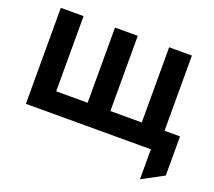

<svg xmlns="http://www.w3.org/2000/svg" viewBox="-147 -899 1470 1316"><g transform="rotate(20 588.0 -241.0)"><path d="M994.1 218.5V0H936.6V-151.5H1151.6V134ZM82.4 0V-700H248.4V-151.5H477.6V-700H643.6V-151.5H872.6V-700H1038.6V0Z"/></g></svg>

Font: Geologica-Sharp
Style: Regular
Weight: 100
Designer: Sindre Bremnes, Frode Helland
Foundry: Monokrom Skriftforlag AS
Version: Version 1.010;gftools[0.9.28]